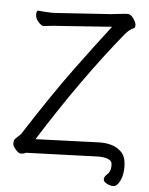

<svg xmlns="http://www.w3.org/2000/svg" viewBox="-57 -751 713 921"><g transform="rotate(5 300.0 -290.5)"><path d="M132 -68 433 -79Q508 -82 545 -44Q567 -23 568.5 21Q570 65 555.5 94Q541 123 524.5 123.5Q508 124 491.5 115Q475 106 475 95Q475 84 487 72Q508 55 506 21Q506 4 486.5 -4Q467 -12 436 -11L92 1Q89 3 86 4Q78 7 67.5 7Q57 7 42.5 -9.5Q28 -26 28 -37Q28 -48 30 -54Q32 -60 45 -71Q58 -82 62 -88Q190 -287 284.5 -415.5Q379 -544 451 -637L199 -619Q175 -618 154.5 -615.5Q134 -613 124 -612H123Q113 -612 98 -628.5Q83 -645 83 -664Q83 -683 91 -683H93Q137 -679 155.5 -679Q174 -679 198 -681L440 -697Q463 -699 485 -702Q507 -705 521 -705Q535 -705 548.5 -686Q562 -667 562 -654.5Q562 -642 555 -639Q538 -633 517 -610Q325 -375 132 -68Z"/></g></svg>

Font: ToneOZ-Pinyin-WenKai-Regular
Style: Regular
Weight: 400
Designer: Fontworks Inc.
Foundry: ToneOZ
Version: Version 0.240331